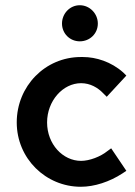

<svg xmlns="http://www.w3.org/2000/svg" viewBox="-20 -703 517 734"><path d="M354 -613C354 -651 323 -683 285 -683C247 -683 217 -651 217 -613C217 -575 247 -545 285 -545C323 -545 354 -574 354 -613ZM297 -485H289C153 -485 44 -374 44 -235C44 -97 155 11 289 11C341 11 399 -8 448 -40L463 -50L405 -136L390 -125C364 -104 322 -88 290 -88C220 -88 160 -152 160 -235C160 -317 220 -385 290 -385C325 -385 354 -368 375 -346L388 -333L463 -414L451 -426C405 -467 347 -485 297 -485Z"/></svg>

Font: Mint Spirit
Style: Bold
Weight: 700
Designer: HARENDAL Hirwen
Foundry: Arkandis Digital Foundry.
Version: Version 1.004;FFEdit